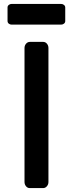

<svg xmlns="http://www.w3.org/2000/svg" viewBox="-20 -963 373 983"><path d="M105.5 -717.3Q105.5 -730 113.5 -739.3Q121.6 -748.5 132.8 -748.5H201.2Q212.4 -748.5 220.2 -739.3Q228 -730 228 -717.3V-31.2Q228 -18.6 220 -9.3Q211.9 0 200.7 0H132.3Q121.1 0 113.3 -9.3Q105.5 -18.6 105.5 -31.2ZM18.6 -855.5V-924.8Q18.6 -932.6 24.9 -937.7Q31.2 -942.9 39.6 -942.9H292.5Q301.3 -942.9 307.6 -937.7Q314 -932.6 314 -924.3V-855Q314 -847.2 307.6 -842Q301.3 -836.9 292.5 -836.9H39.6Q31.2 -836.9 24.9 -842Q18.6 -847.2 18.6 -855.5Z"/></svg>

Font: Capriola
Style: Regular
Weight: 400
Designer: Viktoriya Grabowska
Foundry: Viktoriya Grabowska
Version: Version 1.007